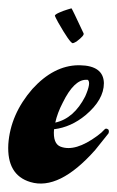

<svg xmlns="http://www.w3.org/2000/svg" viewBox="-27 -441 282 462"><path d="M145 -421Q146 -421 174 -361Q177 -356 157 -341Q150 -337 148 -337Q141 -338 113 -387Q106 -400 105 -403Q105 -406 115 -410.5Q125 -415 135 -418ZM161 -284Q164 -284 165 -284Q222 -283 223 -241Q223 -201 179 -164Q144 -135 103 -130Q100 -95 119 -88Q154 -75 207 -114Q218 -122 224 -129Q228 -134 234 -129Q236 -125 234 -120Q234 -120 202 -80Q115 18 46 -3Q-11 -20 -7 -94Q-2 -166 51 -227Q102 -283 161 -284ZM180 -249Q151 -249 124 -194Q111 -169 106 -146Q151 -156 178 -209Q193 -243 184 -249Q181 -249 180 -249Z"/></svg>

Font: Sagha
Style: Regular
Weight: 400
Designer: MUHAMMAD YONI
Version: Version 001.000